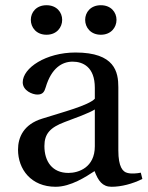

<svg xmlns="http://www.w3.org/2000/svg" viewBox="-20 -703 565 735"><path d="M306 -627C306 -598 327 -570 366 -570C405 -570 426 -598 426 -627C426 -656 405 -683 366 -683C327 -683 306 -656 306 -627ZM98 -627C98 -598 119 -570 158 -570C197 -570 218 -598 218 -627C218 -656 197 -683 158 -683C119 -683 98 -656 98 -627ZM49 -130C49 -55 99 12 193 12C251 12 310 -27 342 -48C356 -11 372 12 407 12C444 12 487 1 525 -18L519 -42C505 -39 483 -37 468 -41C450 -45 433 -64 433 -127V-369C433 -427 420 -502 269 -502C156 -502 67 -443 67 -388C67 -356 104 -341 123 -341C144 -341 150 -352 155 -369C177 -443 218 -467 258 -467C297 -467 343 -447 343 -367V-325C318 -299 221 -274 142 -249C70 -227 49 -177 49 -130ZM150 -144C150 -191 172 -215 228 -236C268 -251 321 -270 343 -284V-143C343 -62 281 -41 242 -41C180 -41 150 -85 150 -144Z"/></svg>

Font: Lingua Franca
Style: Regular
Weight: 400
Version: Version 1.19